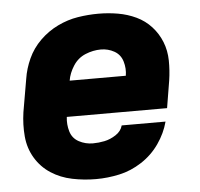

<svg xmlns="http://www.w3.org/2000/svg" viewBox="-44 -584 665 637"><g transform="rotate(-5 288.0 -265.0)"><path d="M251 8Q290 8 329 -0.5Q368 -9 403.5 -32Q439 -55 463 -89.5Q487 -124 497 -162H351Q346 -143 327.5 -131Q309 -119 289.5 -115Q270 -111 251 -111Q226 -111 204.5 -122.5Q183 -134 176 -157.5Q169 -181 172 -206H506L521 -297Q526 -330 525.5 -363Q525 -396 513.5 -425Q502 -454 481 -477Q460 -500 431.5 -513.5Q403 -527 371 -532.5Q339 -538 306 -538Q272 -538 237.5 -532.5Q203 -527 170 -511Q137 -495 110.5 -469Q84 -443 69 -410Q54 -377 49 -344L30 -234Q24 -193 27.5 -153.5Q31 -114 50.5 -81.5Q70 -49 101.5 -28.5Q133 -8 172 0Q211 8 251 8ZM192 -325Q196 -350 211.5 -374Q227 -398 252.5 -408.5Q278 -419 304 -419Q328 -419 348.5 -407.5Q369 -396 376 -372.5Q383 -349 379 -325Z"/></g></svg>

Font: Iosevka Sparkle Heavy Oblique
Style: Regular
Weight: 900
Italic angle: -9°
Designer: Belleve Invis
Foundry: Belleve Invis
Version: Version 4.5.0; ttfautohint (v1.8.3)